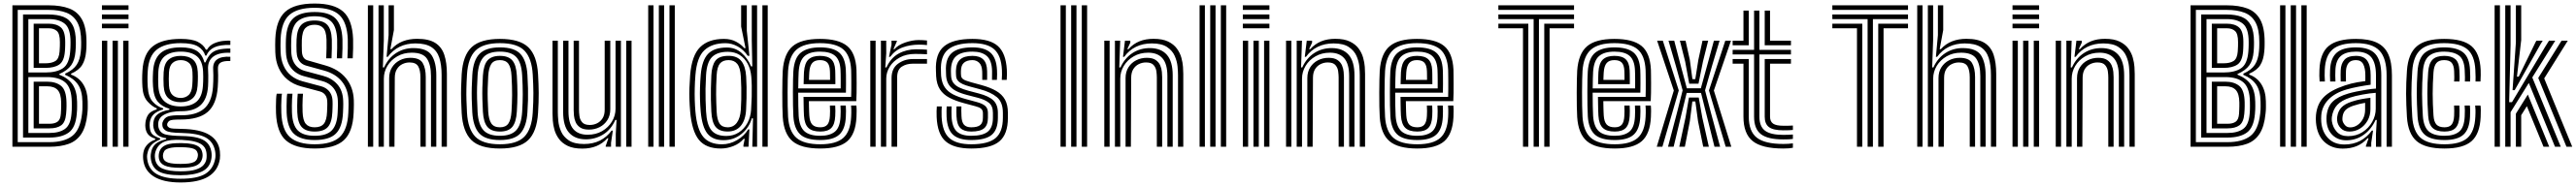

<svg xmlns="http://www.w3.org/2000/svg" viewBox="-20 -830 14535 1052"><path d="M50 0V-800H255Q323.5 -800 371 -781.9Q418.5 -763.8 443.2 -718.6Q468 -673.5 468 -592.5Q468 -583.8 467.9 -575.1Q467.8 -566.5 467.4 -557.8Q467 -549 466 -539.2Q461.8 -491 443.2 -461.8Q424.8 -432.5 381 -413.2V-408Q425.5 -392 449.8 -352.9Q474 -313.8 475 -257Q475.2 -243 475.2 -233.8Q475.2 -224.5 475.1 -217.5Q475 -210.5 474.5 -203.5Q474 -196.5 473 -187Q466 -114.8 439.8 -74Q413.5 -33.2 368.4 -16.6Q323.2 0 259 0ZM80 -26H259Q341.5 -26 387 -60.5Q432.5 -95 443 -187Q444.5 -199.2 444.9 -209.1Q445.2 -219 445.2 -229.9Q445.2 -240.8 445 -255.8Q444 -317 419.9 -352Q395.8 -387 347.8 -406.8V-413.5Q393.5 -434.2 412.8 -463.8Q432 -493.2 436 -539.8Q437 -549.2 437.4 -557.6Q437.8 -566 437.9 -574.5Q438 -583 438 -592.5Q438 -663.5 416.8 -702.9Q395.5 -742.2 354.8 -758.1Q314 -774 255 -774H80ZM110 -52V-748H255Q304.2 -748 338.4 -734.5Q372.5 -721 390.2 -687.1Q408 -653.2 408 -592.5Q408 -583 407.9 -575.6Q407.8 -568.2 407.4 -560Q407 -551.8 406 -539Q402.2 -490.5 381.8 -461.2Q361.2 -432 314.5 -411.2V-407.8Q366.8 -386.8 390.4 -350.8Q414 -314.8 415 -254.5Q415.2 -240 415.2 -229.8Q415.2 -219.5 414.9 -209.8Q414.5 -200 413.2 -186.5Q406.8 -108.2 367.5 -80.1Q328.2 -52 259 -52ZM140 -420H236.2Q300 -420 335.4 -444.2Q370.8 -468.5 376.2 -540Q377 -550 377.4 -558.8Q377.8 -567.5 377.9 -575.9Q378 -584.2 378 -592.5Q378 -668.5 346.1 -695.2Q314.2 -722 255 -722H140ZM170 -446V-696H255Q299.8 -696 323.9 -674.5Q348 -653 348 -592.5Q348 -582.8 347.9 -574.2Q347.8 -565.8 347.4 -557.4Q347 -549 346.2 -539.2Q341.8 -483.5 314.1 -464.8Q286.5 -446 236.2 -446ZM200 -472H236.2Q272.2 -472 292.8 -485.1Q313.2 -498.2 316.2 -539Q317.5 -556.2 317.8 -568.6Q318 -581 318 -592.5Q318 -639.2 301 -654.6Q284 -670 255 -670H200ZM140 -78H259Q314.8 -78 346.6 -100.8Q378.5 -123.5 383.5 -187.5Q384.5 -198 384.9 -207.8Q385.2 -217.5 385.2 -228.5Q385.2 -239.5 385 -253.2Q383.8 -332.2 349.1 -363.1Q314.5 -394 246.2 -394H140ZM170 -104V-368H246.2Q296 -368 325 -344Q354 -320 355.2 -251Q355.5 -239.5 355.4 -229.4Q355.2 -219.2 354.8 -209.1Q354.2 -199 353.2 -187Q349.2 -138.8 325.6 -121.4Q302 -104 259 -104ZM200 -130H259Q288.5 -130 304.9 -141.8Q321.2 -153.5 323.5 -187.2Q324.2 -199 324.6 -208.8Q325 -218.5 325.2 -228.5Q325.5 -238.5 325.2 -250.5Q324.5 -299.8 305.4 -320.9Q286.2 -342 246.2 -342H200Z M555.2 -774V-800H705.2V-774ZM555.2 -670V-696H705.2V-670ZM555.2 -722V-748H705.2V-722ZM675.2 0V-600H705.2V0ZM555.2 0V-600H585.2V0ZM615.2 0V-600H645.2V0Z M999 202Q901.2 202 847.4 167.9Q793.5 133.8 787.8 69Q786.8 56 787.5 45.5Q788.2 35 790.8 25Q795.8 3.8 813 -13.9Q830.2 -31.5 855.8 -40V-46Q832.2 -52.8 818.4 -67Q804.5 -81.2 800.8 -107Q799.8 -113.5 799.8 -120.8Q799.8 -128 800.8 -136.8Q803.8 -161.8 815.9 -180.9Q828 -200 864.5 -211.5V-217.5Q838.8 -227 812.9 -255.6Q787 -284.2 783.8 -337Q783 -349.5 782.6 -361Q782.2 -372.5 782.2 -383.8Q782.2 -395 782.6 -406.4Q783 -417.8 783.8 -430Q789.5 -526.5 842.4 -568.2Q895.2 -610 999.8 -610Q1063.2 -610 1096.1 -593.2Q1129 -576.5 1142 -549H1148Q1163 -574 1188.6 -585Q1214.2 -596 1239.8 -598.5Q1265.2 -601 1279.8 -600V-576Q1220.5 -577.2 1189 -562.1Q1157.5 -547 1144.5 -515.5H1138.5Q1128.5 -548.2 1097.5 -567.1Q1066.5 -586 999.8 -586Q911 -586 864.9 -549.5Q818.8 -513 813.8 -429Q812.8 -412.2 812.4 -397.8Q812 -383.2 812.4 -368.9Q812.8 -354.5 813.8 -338Q817.2 -282.2 842 -254.6Q866.8 -227 900.8 -217.2V-211.2Q864.5 -200.5 846.8 -183Q829 -165.5 825.2 -136.5Q824.2 -127.8 824.4 -121.5Q824.5 -115.2 825.5 -106.8Q828.2 -82.2 840 -70.5Q851.8 -58.8 883.8 -47.2V-41.2Q851.8 -27.8 836.6 -12Q821.5 3.8 815 25Q812 34.8 810.4 44.6Q808.8 54.5 810.5 68.5Q817.5 127 863.4 154Q909.2 181 999 181Q1093.2 181 1138.2 153.5Q1183.2 126 1194.2 68.5Q1196.2 59.2 1196.1 47.6Q1196 36 1194 25Q1184.2 -28.5 1140.4 -52.4Q1096.5 -76.2 1005 -78Q966.2 -78.8 945.6 -82Q925 -85.2 915.5 -91.4Q906 -97.5 900.5 -106Q897 -111.8 896.1 -122Q895.2 -132.2 897.2 -138Q906.8 -164 928.2 -171.4Q949.8 -178.8 999.8 -178Q1085 -176.8 1130.2 -214.2Q1175.5 -251.8 1181.8 -338Q1183 -353.8 1183.5 -370.6Q1184 -387.5 1183.9 -404.9Q1183.8 -422.2 1182.8 -439.8Q1181 -476.8 1205.5 -494.2Q1230 -511.8 1279.8 -509V-485Q1242 -486.2 1225.2 -476.1Q1208.5 -466 1209.8 -440Q1210.8 -422.5 1210.9 -404.9Q1211 -387.2 1210.5 -370.1Q1210 -353 1208.8 -337Q1201.8 -240 1152.1 -197Q1102.5 -154 999.8 -154Q971.2 -154 956.2 -152.4Q941.2 -150.8 934.6 -146Q928 -141.2 924 -131.5Q923.2 -129.8 923.1 -124.8Q923 -119.8 925.5 -116.2Q930.5 -110 936.9 -106.9Q943.2 -103.8 958.5 -102.6Q973.8 -101.5 1005 -101Q1108 -99.5 1160.9 -67.5Q1213.8 -35.5 1220.8 25.2Q1222 36.8 1222 48.5Q1222 60.2 1220.8 69Q1210.5 134.8 1156.1 168.4Q1101.8 202 999 202ZM999 139Q1054.8 139 1085.5 128.8Q1116.2 118.5 1129.4 102.4Q1142.5 86.2 1145 68.8Q1146.5 58 1146.1 46.4Q1145.8 34.8 1143.2 24.5Q1138.2 3 1121.5 -10.1Q1104.8 -23.2 1075.8 -30Q1046.8 -36.8 1005 -38.8Q937.5 -42.2 904.4 -27.1Q871.2 -12 858.2 25.2Q855.2 34 854 43.9Q852.8 53.8 855.2 69.5Q861.8 108 897 123.5Q932.2 139 999 139ZM999 119Q938 119 910.2 106.8Q882.5 94.5 877.2 69Q874.8 56 875.9 45.4Q877 34.8 880.5 25Q889.8 0.5 917.4 -10.5Q945 -21.5 1006.5 -20.5Q1041.8 -20 1064.9 -15.1Q1088 -10.2 1101.2 -0.5Q1114.5 9.2 1119.5 25Q1123.2 36.2 1123.4 47.4Q1123.5 58.5 1120.2 69.2Q1112.5 95.8 1084.5 107.4Q1056.5 119 999 119ZM999 97Q1026.2 97 1045 94.6Q1063.8 92.2 1075.1 86.1Q1086.5 80 1091.8 69Q1096.5 59.2 1096.9 47.8Q1097.2 36.2 1090.8 25Q1086.5 17.5 1076.2 12.8Q1066 8 1048.6 5.5Q1031.2 3 1005 2.5Q958.8 1.5 936.1 7.8Q913.5 14 907.2 24.2Q900 36.2 899.4 48Q898.8 59.8 902.8 69Q909.5 84 931.9 90.5Q954.2 97 999 97ZM999 161Q911.8 161 874.5 138.8Q837.2 116.5 831.2 68.2Q829.5 54.2 830.8 44Q832 33.8 834.2 24.5Q840.8 -1.5 859.8 -17.4Q878.8 -33.2 917.8 -42.5V-48.5Q886.8 -52.8 869.9 -66.2Q853 -79.8 846.5 -106.8Q844.8 -114.2 844.6 -120.6Q844.5 -127 845.5 -137Q848.8 -167.2 870 -184Q891.2 -200.8 935.8 -209.2V-215.2Q894 -226.8 870.5 -255Q847 -283.2 843.5 -341Q842.5 -357 842.2 -370.6Q842 -384.2 842.5 -397.8Q843 -411.2 843.8 -426.5Q848 -495 884.6 -528.5Q921.2 -562 999.8 -562Q1058.5 -562 1089.9 -542.5Q1121.2 -523 1133.5 -477.2H1139.5Q1152 -507.2 1168.2 -524.4Q1184.5 -541.5 1210.9 -548.5Q1237.2 -555.5 1279.8 -555.5V-531.5Q1215.2 -534.2 1182.9 -509.4Q1150.5 -484.5 1154.2 -435.2Q1155.2 -423.5 1155.2 -404.9Q1155.2 -386.2 1155 -368.5Q1154.8 -350.8 1154 -341.5Q1148.8 -267.8 1110.2 -233.8Q1071.8 -199.8 999.8 -201Q976.5 -201.5 949.5 -196.4Q922.5 -191.2 901.5 -178.6Q880.5 -166 874.5 -143.5Q872.5 -135.8 872.8 -125Q873 -114.2 874.8 -107.8Q883.8 -76.8 915 -69.2Q946.2 -61.8 1005 -60.8Q1059 -60 1093.9 -51.1Q1128.8 -42.2 1147.6 -23.6Q1166.5 -5 1172.2 25.2Q1174.2 35.8 1174.4 47.1Q1174.5 58.5 1172.5 69.2Q1163.8 118.8 1119.6 139.9Q1075.5 161 999 161ZM999.8 -228Q1057.2 -228 1088.9 -254.9Q1120.5 -281.8 1125 -343.5Q1126 -355.2 1126.4 -368.6Q1126.8 -382 1126.8 -396.4Q1126.8 -410.8 1126 -425.2Q1123 -485.8 1090.9 -511.9Q1058.8 -538 999.8 -538Q941.2 -538 909.2 -511.6Q877.2 -485.2 873.5 -424.5Q872.2 -404.2 872.4 -382.6Q872.5 -361 873.5 -342.5Q877 -283.2 909.4 -255.6Q941.8 -228 999.8 -228ZM999.8 -252Q956.8 -252 931.6 -273.4Q906.5 -294.8 903.5 -344.2Q902.2 -366.2 902.4 -384.9Q902.5 -403.5 903.5 -422.2Q906.5 -471.5 931.5 -492.8Q956.5 -514 999.8 -514Q1043.5 -514 1068.5 -493.1Q1093.5 -472.2 1096 -424Q1096.8 -411.2 1096.8 -398.5Q1096.8 -385.8 1096.4 -372.5Q1096 -359.2 1095 -344.8Q1091.5 -295.2 1066.5 -273.6Q1041.5 -252 999.8 -252ZM999.8 -276Q1025.8 -276 1044 -292.1Q1062.2 -308.2 1065 -347.5Q1066 -360.2 1066.4 -371.6Q1066.8 -383 1066.8 -395.2Q1066.8 -407.5 1066 -422.5Q1064.2 -458.8 1046.1 -474.4Q1028 -490 999.8 -490Q971.8 -490 953.8 -474Q935.8 -458 933.5 -421Q932.5 -401.5 932.4 -384.1Q932.2 -366.8 933.5 -346Q935.8 -308.5 953.8 -292.2Q971.8 -276 999.8 -276Z M1755.5 10Q1646.5 10 1594.1 -35.4Q1541.8 -80.8 1537.5 -191Q1537 -203.8 1537 -226Q1537 -248.2 1538 -269.5Q1539 -290.8 1541.5 -300H1571.2Q1569.5 -293 1568.4 -274.6Q1567.2 -256.2 1567 -234Q1566.8 -211.8 1567.5 -192.2Q1571.2 -94.2 1616.5 -54.1Q1661.8 -14 1755.5 -14Q1853.5 -14 1897.5 -55.4Q1941.5 -96.8 1945.5 -192.2Q1946 -205 1946.4 -216Q1946.8 -227 1946.9 -238.1Q1947 -249.2 1946.5 -262.8Q1944 -327 1908.4 -370.1Q1872.8 -413.2 1809.2 -430.8L1707.2 -459Q1690.8 -463.8 1678.9 -474.2Q1667 -484.8 1660.6 -501Q1654.2 -517.2 1653.5 -538.8Q1652.8 -559.5 1652.8 -573.4Q1652.8 -587.2 1653.5 -607Q1655.8 -663.5 1679.6 -688.8Q1703.5 -714 1755.5 -714Q1804.2 -714 1827.1 -689.2Q1850 -664.5 1852.5 -606.2Q1853.2 -587.2 1852.6 -556.5Q1852 -525.8 1850.8 -500H1820.8Q1822 -527.2 1822.6 -556.1Q1823.2 -585 1822.5 -605.5Q1820.8 -654.5 1803.4 -672.2Q1786 -690 1755.5 -690Q1721.8 -690 1703.5 -671.6Q1685.2 -653.2 1683.2 -603.5Q1682.8 -589 1682.9 -573.1Q1683 -557.2 1683.5 -539.8Q1684 -526 1687.6 -515.6Q1691.2 -505.2 1698 -498.6Q1704.8 -492 1714 -489.2L1815.5 -460Q1890.2 -438.8 1932 -387.9Q1973.8 -337 1976.5 -264Q1977 -252.5 1976.9 -240Q1976.8 -227.5 1976.4 -215Q1976 -202.5 1975.5 -191Q1971 -83.5 1920.1 -36.8Q1869.2 10 1755.5 10ZM1755.5 -38Q1676.5 -38 1638.8 -73.1Q1601 -108.2 1597.5 -193.2Q1597 -209.8 1597.1 -231.2Q1597.2 -252.8 1598.1 -271.9Q1599 -291 1600.8 -300H1630.5Q1629 -289 1628.1 -270.9Q1627.2 -252.8 1627.1 -232.4Q1627 -212 1627.5 -194.2Q1630.2 -122.8 1660.4 -92.4Q1690.5 -62 1755.5 -62Q1824.2 -62 1853.5 -93.8Q1882.8 -125.5 1885.5 -194.8Q1886 -207.5 1886.4 -217.9Q1886.8 -228.2 1886.9 -238.4Q1887 -248.5 1886.5 -260.2Q1885.5 -289 1874.6 -311.5Q1863.8 -334 1844.1 -349.4Q1824.5 -364.8 1796.8 -372L1693.8 -399.5Q1666.2 -407 1644 -424.1Q1621.8 -441.2 1608.2 -469.2Q1594.8 -497.2 1593.5 -537Q1593 -552.5 1592.9 -563.5Q1592.8 -574.5 1592.9 -584.9Q1593 -595.2 1593.5 -608.2Q1597 -692 1635.5 -727Q1674 -762 1755.5 -762Q1837 -762 1873.1 -725.9Q1909.2 -689.8 1912.5 -607.8Q1913.2 -588.8 1912.6 -556.6Q1912 -524.5 1910.5 -500H1880.8Q1882 -526 1882.6 -557.2Q1883.2 -588.5 1882.5 -606.8Q1879.8 -678.2 1849.5 -708.1Q1819.2 -738 1755.5 -738Q1692.2 -738 1659.4 -709.5Q1626.5 -681 1623.5 -607.8Q1622.5 -585.8 1622.8 -571.6Q1623 -557.5 1623.5 -537.8Q1624.5 -509 1633.6 -486.8Q1642.8 -464.5 1659.8 -449.9Q1676.8 -435.2 1700.5 -428.8L1803 -401.2Q1852 -388.2 1883.1 -353.5Q1914.2 -318.8 1916.5 -261.5Q1917 -251.2 1917 -241.9Q1917 -232.5 1916.6 -221.2Q1916.2 -210 1915.5 -193.5Q1912.2 -111 1875.4 -74.5Q1838.5 -38 1755.5 -38ZM1755.5 -86Q1706.5 -86 1683.1 -110.9Q1659.8 -135.8 1657.5 -195.5Q1657 -213 1657 -232.4Q1657 -251.8 1657.9 -269.6Q1658.8 -287.5 1660 -300H1689.8Q1688.8 -288 1687.9 -271.2Q1687 -254.5 1686.9 -235.1Q1686.8 -215.8 1687.5 -196.2Q1689.2 -149.2 1705.5 -129.6Q1721.8 -110 1755.5 -110Q1791.2 -110 1807.5 -130.2Q1823.8 -150.5 1825.5 -196.8Q1826.2 -214 1826.6 -224.5Q1827 -235 1827 -242.5Q1827 -250 1826.5 -258.2Q1826 -272.5 1820.9 -283.6Q1815.8 -294.8 1806.6 -302.2Q1797.5 -309.8 1784.2 -313.2L1680.5 -341Q1634.8 -353.2 1602.5 -379.8Q1570.2 -406.2 1552.6 -445.6Q1535 -485 1533.5 -535Q1532.8 -559.2 1532.8 -575.5Q1532.8 -591.8 1533.5 -610Q1538 -717 1589.6 -763.5Q1641.2 -810 1755.5 -810Q1864.8 -810 1916.4 -764.6Q1968 -719.2 1972.5 -610Q1973.2 -591 1972.6 -557Q1972 -523 1970.5 -500H1940.5Q1942 -523.2 1942.6 -556.1Q1943.2 -589 1942.5 -608.8Q1938.5 -703.5 1895.2 -744.8Q1852 -786 1755.5 -786Q1658.8 -786 1613.1 -745.8Q1567.5 -705.5 1563.5 -609Q1562.5 -586.2 1562.8 -571.1Q1563 -556 1563.5 -536Q1565 -493 1579.8 -459.4Q1594.5 -425.8 1621.6 -403.2Q1648.8 -380.8 1687.2 -370.2L1790.5 -342.5Q1811 -337 1825.4 -325.6Q1839.8 -314.2 1847.8 -297.5Q1855.8 -280.8 1856.5 -259.2Q1857 -249.5 1856.9 -240.8Q1856.8 -232 1856.5 -221.6Q1856.2 -211.2 1855.5 -196Q1853 -137.2 1830 -111.6Q1807 -86 1755.5 -86Z M2472 0V-405.8Q2472 -463.2 2459.1 -503.1Q2446.2 -543 2414 -563.8Q2381.8 -584.5 2324 -584.5Q2274.5 -584.5 2235.1 -565.4Q2195.8 -546.2 2168.2 -508.5H2161.5L2172.8 -631V-800H2202.8V-660L2182.8 -552H2189.2Q2216.5 -582.2 2253 -596.4Q2289.5 -610.5 2333.8 -610.5Q2399.5 -610.5 2436 -587.4Q2472.5 -564.2 2487.1 -520Q2501.8 -475.8 2501.8 -411.8V0ZM2056 0V-800H2086V0ZM2176 0V-388Q2176 -423.8 2192.4 -449.5Q2208.8 -475.2 2236 -489.1Q2263.2 -503 2295.8 -503Q2348 -503 2365.2 -473.8Q2382.5 -444.5 2382.5 -393.8V0H2352.5V-392Q2352.5 -433 2339.8 -454.9Q2327 -476.8 2291.2 -476.8Q2269.8 -476.8 2250.6 -467.4Q2231.5 -458 2219.8 -439.1Q2208 -420.2 2207.8 -391.2L2206 0ZM2116 0V-800H2145.8V-602L2140.5 -448.5H2147.2Q2171.8 -502.2 2215.8 -530.4Q2259.8 -558.5 2314.8 -558Q2390 -557.2 2416 -516.9Q2442 -476.5 2442 -403.8V0H2412V-399.8Q2412 -463.5 2389.5 -497.8Q2367 -532 2303.5 -532Q2257.5 -532 2221.9 -511.4Q2186.2 -490.8 2166.1 -457.4Q2146 -424 2146 -385.2V0Z M2801.2 10Q2687.2 10 2639.2 -38.6Q2591.2 -87.2 2585.2 -191Q2583 -231.5 2582.1 -266.4Q2581.2 -301.2 2582.1 -335.9Q2583 -370.5 2585.2 -410Q2591.8 -517 2641.9 -563.5Q2692 -610 2801.2 -610Q2912 -610 2961.1 -562.9Q3010.2 -515.8 3016.2 -410Q3019.5 -354.5 3019.9 -304.1Q3020.2 -253.8 3016.2 -191Q3009.5 -84 2960 -37Q2910.5 10 2801.2 10ZM2801.2 -14Q2897.2 -14 2938.9 -56.9Q2980.5 -99.8 2986.2 -192.8Q2990.2 -257.5 2989.9 -304.8Q2989.5 -352 2986.2 -408.2Q2981 -499.5 2940.1 -542.8Q2899.2 -586 2801.2 -586Q2706.2 -586 2663.6 -544.2Q2621 -502.5 2615.2 -408.2Q2612.5 -363.5 2611.9 -329.2Q2611.2 -295 2612.2 -263Q2613.2 -231 2615.2 -192.5Q2620.5 -100 2662.1 -57Q2703.8 -14 2801.2 -14ZM2801.2 -38Q2718.8 -38 2684.2 -76.1Q2649.8 -114.2 2645 -195.5Q2642.8 -235 2642 -268.8Q2641.2 -302.5 2642.1 -335.8Q2643 -369 2645.2 -406.5Q2650.2 -489.8 2686.4 -525.9Q2722.5 -562 2801.2 -562Q2882.8 -562 2917.1 -524.5Q2951.5 -487 2956.2 -407Q2958.8 -363.5 2959.5 -330.1Q2960.2 -296.8 2959.5 -265.1Q2958.8 -233.5 2956.2 -194.5Q2951.2 -114.8 2917.1 -76.4Q2883 -38 2801.2 -38ZM2801.2 -62Q2864.2 -62 2893.1 -93.4Q2922 -124.8 2926.5 -197.8Q2929.8 -249 2929.9 -296.9Q2930 -344.8 2926.5 -403.8Q2922.5 -476 2893.6 -507Q2864.8 -538 2801.2 -538Q2735 -538 2707.1 -505.2Q2679.2 -472.5 2675 -403.5Q2673 -371.2 2672.1 -339Q2671.2 -306.8 2672 -271.9Q2672.8 -237 2675 -196.5Q2679.2 -125.8 2707.8 -93.9Q2736.2 -62 2801.2 -62ZM2801.2 -86Q2753 -86 2730.8 -112Q2708.5 -138 2705 -197.8Q2703 -235.2 2702.1 -268.4Q2701.2 -301.5 2702 -334.2Q2702.8 -367 2705 -402.5Q2708.8 -462.8 2731.2 -488.4Q2753.8 -514 2801.2 -514Q2849 -514 2871.1 -488.2Q2893.2 -462.5 2896.5 -403Q2900 -344.5 2899.9 -297.5Q2899.8 -250.5 2896.5 -198.5Q2892.8 -139 2871 -112.5Q2849.2 -86 2801.2 -86ZM2801.2 -110Q2833.8 -110 2848.6 -131.2Q2863.5 -152.5 2866.5 -200.2Q2869.2 -245.2 2869.8 -291.6Q2870.2 -338 2866.5 -401.5Q2864 -448 2849 -469Q2834 -490 2801.2 -490Q2766.5 -490 2752.1 -467.8Q2737.8 -445.5 2735 -400.8Q2732.8 -362.8 2732 -331.2Q2731.2 -299.8 2732.1 -268.5Q2733 -237.2 2735 -199.5Q2737.8 -153.5 2752.5 -131.8Q2767.2 -110 2801.2 -110Z M3265.8 10.5Q3215.2 10.5 3183.5 -4.9Q3151.8 -20.2 3134 -44.6Q3116.2 -69 3108.6 -96.4Q3101 -123.8 3099.4 -148.4Q3097.8 -173 3097.8 -188.2V-600H3127.8V-194.2Q3127.8 -175.8 3130.5 -146.1Q3133.2 -116.5 3146.2 -86.5Q3159.2 -56.5 3189.8 -36Q3220.2 -15.5 3275.8 -15.5Q3326.5 -15.5 3365.5 -35.1Q3404.5 -54.8 3431.2 -91.5H3438.2L3428 -22.5V0H3398L3397.8 -4L3413 -48H3407.5Q3380.2 -18 3345.5 -3.8Q3310.8 10.5 3265.8 10.5ZM3513.8 0V-600H3543.8V0ZM3303.8 -97Q3271.2 -97 3253.5 -109.2Q3235.8 -121.5 3228.1 -139.6Q3220.5 -157.8 3218.9 -176Q3217.2 -194.2 3217.2 -206.2V-600H3247.2V-208Q3247.2 -193.5 3249.8 -173.5Q3252.2 -153.5 3265.1 -138.4Q3278 -123.2 3308.5 -123.2Q3330 -123.2 3349.1 -132.6Q3368.2 -142 3380.2 -161Q3392.2 -180 3392.2 -208.8V-600H3423.8V-212Q3423.8 -176.2 3407.2 -150.5Q3390.8 -124.8 3363.5 -110.9Q3336.2 -97 3303.8 -97ZM3284.8 -42Q3223.8 -42.5 3190.8 -79.9Q3157.8 -117.2 3157.8 -196.2V-600H3187.8V-200.2Q3187.8 -132 3215.1 -100Q3242.5 -68 3296.2 -68Q3342.5 -68 3377.9 -88.6Q3413.2 -109.2 3433.4 -142.8Q3453.5 -176.2 3453.5 -214.8V-600H3483.8V0H3454.8V-72L3459.2 -151.5H3452.2Q3426.8 -95 3381.8 -68.2Q3336.8 -41.5 3284.8 -42Z M3757.8 0V-800H3787.8V0ZM3637.8 0V-800H3667.8V0ZM3697.8 0V-800H3727.8V0Z M4312.2 0H4282.2V-800H4312.2ZM4252.2 0H4225.2L4229.2 -160.5L4222.5 -160.8Q4207 -107.2 4163.9 -72.2Q4120.8 -37.2 4062.8 -37.2Q4001.5 -37.2 3971.6 -74.9Q3941.8 -112.5 3934 -199.2Q3931 -235 3930 -268.4Q3929 -301.8 3930.1 -335.5Q3931.2 -369.2 3934.2 -406.5Q3941 -489.2 3975.4 -525.2Q4009.8 -561.2 4081.8 -561.2Q4128.8 -561.2 4163.6 -531.5Q4198.5 -501.8 4218.2 -454.5H4225.2L4222.2 -603V-800H4252.2ZM4078.5 -61Q4118.5 -61 4149 -80.9Q4179.5 -100.8 4197.8 -134.5Q4216 -168.2 4218.5 -210Q4221 -249.5 4221.9 -283.1Q4222.8 -316.8 4222.1 -345Q4221.5 -373.2 4219.5 -396.2Q4216 -437.8 4199.1 -469.5Q4182.2 -501.2 4153.9 -519.1Q4125.5 -537 4087 -537Q4027.8 -537 3998.1 -507.6Q3968.5 -478.2 3964.2 -405Q3961.8 -361.5 3961.2 -328Q3960.8 -294.5 3961.6 -264.1Q3962.5 -233.8 3964.2 -199.5Q3968.2 -125.2 3994.6 -93.1Q4021 -61 4078.5 -61ZM4086.2 -86.2Q4039.5 -86.2 4018.2 -112.5Q3997 -138.8 3994 -199Q3992.2 -234.8 3991.6 -265.6Q3991 -296.5 3991.6 -329.4Q3992.2 -362.2 3994 -403.5Q3996.5 -458.8 4017 -486.5Q4037.5 -514.2 4091.2 -514.2Q4140.5 -514.2 4163.9 -484Q4187.2 -453.8 4190.5 -397Q4192.2 -368.8 4192.8 -338.1Q4193.2 -307.5 4192.6 -275.2Q4192 -243 4190.2 -210Q4187 -150.2 4160.2 -118.2Q4133.5 -86.2 4086.2 -86.2ZM4086.2 -110Q4118.8 -110 4138 -135.9Q4157.2 -161.8 4160.5 -210Q4162.2 -235.5 4162.9 -267.4Q4163.5 -299.2 4163 -332.8Q4162.5 -366.2 4160.5 -397Q4157.5 -447 4140.4 -468.5Q4123.2 -490 4091.2 -490Q4058.8 -490 4042.8 -471Q4026.8 -452 4024 -405Q4020.5 -340.8 4021 -295.4Q4021.5 -250 4024 -198.5Q4026.5 -151.2 4040.9 -130.6Q4055.2 -110 4086.2 -110ZM4047.5 10Q3964 10 3924.1 -38.9Q3884.2 -87.8 3874.5 -199Q3871.5 -234.5 3870.4 -266.8Q3869.2 -299 3870.4 -332.5Q3871.5 -366 3874.5 -405.2Q3883.5 -516.8 3930.8 -563.4Q3978 -610 4065.2 -610Q4104.8 -610 4134 -594Q4163.2 -578 4179.8 -558H4187L4162.2 -679.8V-800H4194.2V-656L4209 -514.2L4199.2 -514.5Q4176.5 -548.8 4142.9 -567.2Q4109.2 -585.8 4074.2 -585.8Q3997.8 -585.8 3955 -546Q3912.2 -506.2 3904.2 -405Q3901.2 -367 3900.4 -331.9Q3899.5 -296.8 3900.5 -263.9Q3901.5 -231 3904.2 -199.2Q3913 -99.2 3948 -56.5Q3983 -13.8 4054.2 -13.8Q4097.5 -13.8 4138.4 -37.1Q4179.2 -60.5 4202 -98.2H4208.8L4203.8 0H4175.2V-9.2L4182.5 -44.8H4176.5Q4154.2 -18.2 4118.8 -4.1Q4083.2 10 4047.5 10Z M4609 10Q4501 10 4452.1 -31.5Q4403.2 -73 4397 -168Q4395.5 -191.2 4394.9 -228.4Q4394.2 -265.5 4394.4 -305.8Q4394.5 -346 4395.2 -379.8Q4396 -413.5 4397 -430Q4403.8 -526.5 4452.5 -568.2Q4501.2 -610 4607 -610Q4711 -610 4759.8 -570.4Q4808.5 -530.8 4813 -436Q4813.2 -428.2 4813.5 -407.1Q4813.8 -386 4813.9 -358.8Q4814 -331.5 4813.6 -304.5Q4813.2 -277.5 4812 -258H4544.5Q4544.8 -240.2 4545 -225.4Q4545.2 -210.5 4545.8 -198.6Q4546.2 -186.8 4546.8 -177.5Q4549 -141.2 4563.5 -125.6Q4578 -110 4609 -110Q4636.2 -110 4648.9 -125.1Q4661.5 -140.2 4663.2 -175Q4663.8 -187.5 4664 -202.4Q4664.2 -217.2 4663 -233H4693Q4694.2 -218.5 4694 -202.4Q4693.8 -186.2 4693.2 -173.8Q4691 -126.8 4671.2 -106.4Q4651.5 -86 4609 -86Q4563 -86 4541.4 -106.8Q4519.8 -127.5 4516.8 -175.8Q4516 -189 4515.5 -205.8Q4515 -222.5 4514.8 -241.9Q4514.5 -261.2 4514.2 -282H4783Q4783.8 -304 4783.9 -327.8Q4784 -351.5 4783.9 -373.2Q4783.8 -395 4783.5 -411.2Q4783.2 -427.5 4783 -434.5Q4779 -515.8 4738.2 -550.9Q4697.5 -586 4607 -586Q4516.8 -586 4474.8 -549.4Q4432.8 -512.8 4427 -428.8Q4426 -413.5 4425.2 -380.9Q4424.5 -348.2 4424.4 -308.6Q4424.2 -269 4424.9 -231.6Q4425.5 -194.2 4427 -169.8Q4432.2 -87.2 4474 -50.6Q4515.8 -14 4609 -14Q4698.2 -14 4738.6 -50.1Q4779 -86.2 4783 -169Q4783.5 -179.2 4783.8 -190.4Q4784 -201.5 4783.8 -212.5Q4783.5 -223.5 4782.5 -233H4812.5Q4814 -218.8 4813.9 -201.9Q4813.8 -185 4813 -168Q4808.5 -72.5 4761.1 -31.2Q4713.8 10 4609 10ZM4609 -38Q4528.5 -38 4494.9 -70.6Q4461.2 -103.2 4457 -171.8Q4455.5 -196.5 4454.9 -233.8Q4454.2 -271 4454.4 -310.1Q4454.5 -349.2 4455.1 -380.8Q4455.8 -412.2 4456.8 -425.8Q4462 -502.5 4499 -532.2Q4536 -562 4607 -562Q4681 -562 4715.4 -532.6Q4749.8 -503.2 4753 -433.8Q4753.5 -425.5 4753.8 -404.9Q4754 -384.2 4754 -357.9Q4754 -331.5 4753.5 -306H4484.2Q4484.2 -265.2 4484.9 -230.8Q4485.5 -196.2 4486.8 -174.8Q4490.8 -114.2 4518.9 -88.1Q4547 -62 4609 -62Q4662.5 -62 4691.2 -85.2Q4720 -108.5 4723 -170.5Q4723.8 -185.8 4723.9 -201Q4724 -216.2 4722.8 -233H4752.8Q4754 -217.5 4753.9 -202.1Q4753.8 -186.8 4753 -169.8Q4749.8 -99.5 4716.2 -68.8Q4682.8 -38 4609 -38ZM4484.5 -330H4724Q4724.2 -352 4724.1 -372.4Q4724 -392.8 4723.8 -408.8Q4723.5 -424.8 4723 -433Q4720.5 -489 4693.2 -513.5Q4666 -538 4607 -538Q4549 -538 4520 -512.5Q4491 -487 4486.8 -423.8Q4486 -413 4485.4 -386.8Q4484.8 -360.5 4484.5 -330ZM4514.8 -354Q4515 -363.2 4515.4 -378Q4515.8 -392.8 4516.1 -405.8Q4516.5 -418.8 4516.8 -422.2Q4520.2 -473 4542.1 -493.5Q4564 -514 4607 -514Q4650.2 -514 4670.6 -494.9Q4691 -475.8 4693 -432.5Q4693.5 -425 4693.6 -412.4Q4693.8 -399.8 4693.9 -384.6Q4694 -369.5 4694 -354ZM4545 -378H4664Q4664 -388.5 4663.9 -399.4Q4663.8 -410.2 4663.6 -418.6Q4663.5 -427 4663.2 -429.5Q4661.8 -462 4648.5 -476Q4635.2 -490 4607 -490Q4577.5 -490 4563.4 -473.6Q4549.2 -457.2 4546.8 -421Q4546.5 -415.5 4546.1 -409.2Q4545.8 -403 4545.5 -395.4Q4545.2 -387.8 4545 -378Z M4951 0V-600H4980.8L4981 -528L4975.5 -448.5H4982.2Q5006.8 -502.8 5051.1 -527Q5095.5 -551.2 5150 -551.2Q5164 -551.2 5184.8 -550.5Q5205.5 -549.8 5211 -549V-523Q5203.5 -523.8 5181.9 -524.4Q5160.2 -525 5144.2 -525Q5094.5 -525 5057.8 -505.1Q5021 -485.2 5001 -453.4Q4981 -421.5 4981 -385.2V0ZM4891 0V-600H4921V0ZM5011 0V-388Q5011 -442.8 5047.2 -469.4Q5083.5 -496 5130.2 -496Q5148.2 -496 5171.5 -496Q5194.8 -496 5211 -496V-469.8Q5195 -470 5170.8 -469.9Q5146.5 -469.8 5130.2 -469.8Q5094.8 -469.8 5068.6 -452.9Q5042.5 -436 5042.5 -391.2V0ZM4996.5 -508.5 5010.8 -577.5V-600H5040.5L5041 -596L5021.8 -552H5027.2Q5048 -575.8 5088.1 -589.6Q5128.2 -603.5 5164.2 -603.5Q5172.8 -603.5 5187.6 -602.9Q5202.5 -602.2 5211 -601V-575Q5204 -576.2 5190.2 -576.9Q5176.5 -577.5 5166.5 -577.5Q5116.2 -577.5 5073.6 -561.9Q5031 -546.2 5003.2 -508.5Z M5460.5 10Q5364.2 10 5317 -29.9Q5269.8 -69.8 5265.5 -168Q5264.8 -184.8 5265.1 -201Q5265.5 -217.2 5266.5 -228H5294.2Q5293.5 -220.2 5293.2 -201.5Q5293 -182.8 5293.5 -169.2Q5297.5 -84.2 5337.2 -49.1Q5377 -14 5460.5 -14Q5556.2 -14 5597.8 -48.9Q5639.2 -83.8 5639.2 -164Q5639.2 -169 5639.2 -173.9Q5639.2 -178.8 5639.2 -183.4Q5639.2 -188 5639.2 -192Q5639.2 -252.2 5605.4 -280.5Q5571.5 -308.8 5511 -325L5451.5 -341Q5430 -346.8 5413.2 -354.1Q5396.5 -361.5 5386.5 -372.5Q5376.5 -383.5 5375.2 -399.8Q5375 -404.5 5374.5 -413.1Q5374 -421.8 5374.2 -429Q5375.5 -474 5398.5 -494Q5421.5 -514 5467.5 -514Q5507.8 -514 5528.6 -493.6Q5549.5 -473.2 5550.2 -427.8Q5550.5 -416.2 5550.4 -407.2Q5550.2 -398.2 5550.2 -378H5522.8Q5522.8 -392.8 5522.8 -407.2Q5522.8 -421.8 5522.5 -426Q5521 -460.2 5505.4 -475.1Q5489.8 -490 5467.5 -490Q5437.5 -490 5420.2 -475.8Q5403 -461.5 5402.5 -429Q5402.2 -421.5 5402.4 -414.2Q5402.5 -407 5403.5 -399.8Q5405 -390.5 5412.1 -384.4Q5419.2 -378.2 5431.2 -373.9Q5443.2 -369.5 5459 -365L5517.5 -349Q5568 -335.2 5601.2 -315.9Q5634.5 -296.5 5651 -266.8Q5667.5 -237 5667.5 -192Q5667.5 -187.5 5667.5 -182.8Q5667.5 -178 5667.5 -173.2Q5667.5 -168.5 5667.5 -164Q5667.5 -70.8 5619.4 -30.4Q5571.2 10 5460.5 10ZM5460.5 -38Q5391.2 -38 5358 -68Q5324.8 -98 5321.5 -170.5Q5321 -182.2 5321.1 -201.1Q5321.2 -220 5322 -228H5349.8Q5349 -220.2 5349.1 -200.9Q5349.2 -181.5 5349.5 -171.8Q5352.2 -112 5378.5 -87Q5404.8 -62 5460.5 -62Q5526.2 -62 5554.6 -85.8Q5583 -109.5 5583 -164Q5583 -171.2 5583 -178Q5583 -184.8 5583 -192Q5583 -230.2 5560.8 -248.4Q5538.5 -266.5 5498 -277L5436.5 -293Q5400.2 -302.5 5375 -315.5Q5349.8 -328.5 5335.8 -348.5Q5321.8 -368.5 5319 -398.8Q5318.2 -406.5 5318.4 -414.4Q5318.5 -422.2 5318 -429Q5314.5 -497.5 5350.2 -529.8Q5386 -562 5467.5 -562Q5536 -562 5569.4 -532Q5602.8 -502 5606 -432.8Q5606.5 -425.2 5606.6 -409.8Q5606.8 -394.2 5605.5 -378H5577.8Q5577.8 -394.2 5578.1 -408.4Q5578.5 -422.5 5578.2 -428.8Q5576.8 -487.8 5548.9 -512.9Q5521 -538 5467.5 -538Q5405.5 -538 5375.8 -512.6Q5346 -487.2 5346 -429Q5346 -422.8 5346.4 -413.9Q5346.8 -405 5347 -400Q5348.5 -376.2 5360.2 -360.8Q5372 -345.2 5393.2 -335.1Q5414.5 -325 5444 -317L5504.5 -301Q5560.8 -286.2 5585.9 -261.8Q5611 -237.2 5611 -192Q5611 -185.8 5611 -178.5Q5611 -171.2 5611 -164Q5611 -96.5 5576.1 -67.2Q5541.2 -38 5460.5 -38ZM5460.5 -86Q5420.2 -86 5399.9 -105.2Q5379.5 -124.5 5377.5 -172.8Q5377.2 -179.5 5376.9 -199.5Q5376.5 -219.5 5377.5 -228H5405.2Q5404.5 -220.2 5404.6 -205.9Q5404.8 -191.5 5405.5 -173.8Q5406.8 -138.5 5420.2 -124.2Q5433.8 -110 5460.5 -110Q5495.8 -110 5511.1 -122.6Q5526.5 -135.2 5526.5 -164Q5526.5 -170 5526.6 -178.2Q5526.8 -186.5 5526.5 -192Q5526 -207 5516.2 -215.2Q5506.5 -223.5 5485 -229L5421.5 -246Q5371.8 -259.2 5337.2 -277.4Q5302.8 -295.5 5284 -324.6Q5265.2 -353.8 5262.5 -399.8Q5262.2 -406.2 5262.1 -414.1Q5262 -422 5261.5 -429Q5256.8 -526.5 5307.4 -568.2Q5358 -610 5467.5 -610Q5566 -610 5611 -569.6Q5656 -529.2 5661.5 -436Q5662.2 -423.5 5662.1 -409Q5662 -394.5 5660.8 -378H5633Q5634.2 -393 5634.2 -408.2Q5634.2 -423.5 5633.8 -434.2Q5629.8 -515.8 5590.5 -550.9Q5551.2 -586 5467.5 -586Q5373.2 -586 5329.5 -549.5Q5285.8 -513 5289.8 -429Q5290.2 -421.2 5290.1 -414Q5290 -406.8 5290.8 -399.8Q5294.8 -360 5311.8 -335.6Q5328.8 -311.2 5358.2 -296.2Q5387.8 -281.2 5429 -270L5491.5 -253Q5525 -244 5539.9 -230.5Q5554.8 -217 5554.8 -192Q5554.8 -188 5554.8 -183.4Q5554.8 -178.8 5554.8 -173.9Q5554.8 -169 5554.8 -164Q5554.8 -122.2 5532.8 -104.1Q5510.8 -86 5460.5 -86Z M6084.5 0V-800H6114.5V0ZM5964.5 0V-800H5994.5V0ZM6024.5 0V-800H6054.5V0Z M6627.5 0V-405.8Q6627.5 -424.2 6624.8 -453.9Q6622 -483.5 6609 -513.5Q6596 -543.5 6565.5 -564Q6535 -584.5 6479.5 -584.5Q6430 -584.5 6390.6 -565.4Q6351.2 -546.2 6323.8 -508.5H6317L6328.2 -600H6358L6358.5 -589L6341.2 -552H6347.8Q6375.2 -582.5 6410.2 -596.5Q6445.2 -610.5 6489.2 -610.5Q6539.8 -610.5 6571.5 -595.1Q6603.2 -579.8 6621 -555.4Q6638.8 -531 6646.4 -503.6Q6654 -476.2 6655.6 -451.8Q6657.2 -427.2 6657.2 -411.8V0ZM6211.5 0V-600H6241.5V0ZM6331.5 0V-388Q6331.5 -423.8 6347.9 -449.5Q6364.2 -475.2 6391.5 -489.1Q6418.8 -503 6451.2 -503Q6483.8 -503 6501.6 -490.6Q6519.5 -478.2 6527.1 -460.1Q6534.8 -442 6536.4 -423.8Q6538 -405.5 6538 -393.8V0H6508V-392Q6508 -406.5 6505.5 -426.5Q6503 -446.5 6490.2 -461.6Q6477.5 -476.8 6446.8 -476.8Q6425.2 -476.8 6406.1 -467.4Q6387 -458 6375.2 -439.1Q6363.5 -420.2 6363.2 -391.2L6361.5 0ZM6271.5 0V-600H6301.2L6296 -448.5H6302.8Q6327.2 -502.2 6371.2 -530.4Q6415.2 -558.5 6470.2 -558Q6531.8 -557.5 6564.6 -520Q6597.5 -482.5 6597.5 -403.8V0H6567.5V-399.8Q6567.5 -467.8 6540.1 -499.9Q6512.8 -532 6459 -532Q6413 -532 6377.4 -511.4Q6341.8 -490.8 6321.6 -457.4Q6301.5 -424 6301.5 -385.2V0Z M6869.2 0V-800H6899.2V0ZM6749.2 0V-800H6779.2V0ZM6809.2 0V-800H6839.2V0Z M6993.2 -774V-800H7143.2V-774ZM6993.2 -670V-696H7143.2V-670ZM6993.2 -722V-748H7143.2V-722ZM7113.2 0V-600H7143.2V0ZM6993.2 0V-600H7023.2V0ZM7053.2 0V-600H7083.2V0Z M7653.2 0V-405.8Q7653.2 -424.2 7650.5 -453.9Q7647.8 -483.5 7634.8 -513.5Q7621.8 -543.5 7591.2 -564Q7560.8 -584.5 7505.2 -584.5Q7455.8 -584.5 7416.4 -565.4Q7377 -546.2 7349.5 -508.5H7342.8L7354 -600H7383.8L7384.2 -589L7367 -552H7373.5Q7401 -582.5 7436 -596.5Q7471 -610.5 7515 -610.5Q7565.5 -610.5 7597.2 -595.1Q7629 -579.8 7646.8 -555.4Q7664.5 -531 7672.1 -503.6Q7679.8 -476.2 7681.4 -451.8Q7683 -427.2 7683 -411.8V0ZM7237.2 0V-600H7267.2V0ZM7357.2 0V-388Q7357.2 -423.8 7373.6 -449.5Q7390 -475.2 7417.2 -489.1Q7444.5 -503 7477 -503Q7509.5 -503 7527.4 -490.6Q7545.2 -478.2 7552.9 -460.1Q7560.5 -442 7562.1 -423.8Q7563.8 -405.5 7563.8 -393.8V0H7533.8V-392Q7533.8 -406.5 7531.2 -426.5Q7528.8 -446.5 7516 -461.6Q7503.2 -476.8 7472.5 -476.8Q7451 -476.8 7431.9 -467.4Q7412.8 -458 7401 -439.1Q7389.2 -420.2 7389 -391.2L7387.2 0ZM7297.2 0V-600H7327L7321.8 -448.5H7328.5Q7353 -502.2 7397 -530.4Q7441 -558.5 7496 -558Q7557.5 -557.5 7590.4 -520Q7623.2 -482.5 7623.2 -403.8V0H7593.2V-399.8Q7593.2 -467.8 7565.9 -499.9Q7538.5 -532 7484.8 -532Q7438.8 -532 7403.1 -511.4Q7367.5 -490.8 7347.4 -457.4Q7327.2 -424 7327.2 -385.2V0Z M7977.8 10Q7869.8 10 7820.9 -31.5Q7772 -73 7765.8 -168Q7764.2 -191.2 7763.6 -228.4Q7763 -265.5 7763.1 -305.8Q7763.2 -346 7764 -379.8Q7764.8 -413.5 7765.8 -430Q7772.5 -526.5 7821.2 -568.2Q7870 -610 7975.8 -610Q8079.8 -610 8128.5 -570.4Q8177.2 -530.8 8181.8 -436Q8182 -428.2 8182.2 -407.1Q8182.5 -386 8182.6 -358.8Q8182.8 -331.5 8182.4 -304.5Q8182 -277.5 8180.8 -258H7913.2Q7913.5 -240.2 7913.8 -225.4Q7914 -210.5 7914.5 -198.6Q7915 -186.8 7915.5 -177.5Q7917.8 -141.2 7932.2 -125.6Q7946.8 -110 7977.8 -110Q8005 -110 8017.6 -125.1Q8030.2 -140.2 8032 -175Q8032.5 -187.5 8032.8 -202.4Q8033 -217.2 8031.8 -233H8061.8Q8063 -218.5 8062.8 -202.4Q8062.5 -186.2 8062 -173.8Q8059.8 -126.8 8040 -106.4Q8020.2 -86 7977.8 -86Q7931.8 -86 7910.1 -106.8Q7888.5 -127.5 7885.5 -175.8Q7884.8 -189 7884.2 -205.8Q7883.8 -222.5 7883.5 -241.9Q7883.2 -261.2 7883 -282H8151.8Q8152.5 -304 8152.6 -327.8Q8152.8 -351.5 8152.6 -373.2Q8152.5 -395 8152.2 -411.2Q8152 -427.5 8151.8 -434.5Q8147.8 -515.8 8107 -550.9Q8066.2 -586 7975.8 -586Q7885.5 -586 7843.5 -549.4Q7801.5 -512.8 7795.8 -428.8Q7794.8 -413.5 7794 -380.9Q7793.2 -348.2 7793.1 -308.6Q7793 -269 7793.6 -231.6Q7794.2 -194.2 7795.8 -169.8Q7801 -87.2 7842.8 -50.6Q7884.5 -14 7977.8 -14Q8067 -14 8107.4 -50.1Q8147.8 -86.2 8151.8 -169Q8152.2 -179.2 8152.5 -190.4Q8152.8 -201.5 8152.5 -212.5Q8152.2 -223.5 8151.2 -233H8181.2Q8182.8 -218.8 8182.6 -201.9Q8182.5 -185 8181.8 -168Q8177.2 -72.5 8129.9 -31.2Q8082.5 10 7977.8 10ZM7977.8 -38Q7897.2 -38 7863.6 -70.6Q7830 -103.2 7825.8 -171.8Q7824.2 -196.5 7823.6 -233.8Q7823 -271 7823.1 -310.1Q7823.2 -349.2 7823.9 -380.8Q7824.5 -412.2 7825.5 -425.8Q7830.8 -502.5 7867.8 -532.2Q7904.8 -562 7975.8 -562Q8049.8 -562 8084.1 -532.6Q8118.5 -503.2 8121.8 -433.8Q8122.2 -425.5 8122.5 -404.9Q8122.8 -384.2 8122.8 -357.9Q8122.8 -331.5 8122.2 -306H7853Q7853 -265.2 7853.6 -230.8Q7854.2 -196.2 7855.5 -174.8Q7859.5 -114.2 7887.6 -88.1Q7915.8 -62 7977.8 -62Q8031.2 -62 8060 -85.2Q8088.8 -108.5 8091.8 -170.5Q8092.5 -185.8 8092.6 -201Q8092.8 -216.2 8091.5 -233H8121.5Q8122.8 -217.5 8122.6 -202.1Q8122.5 -186.8 8121.8 -169.8Q8118.5 -99.5 8085 -68.8Q8051.5 -38 7977.8 -38ZM7853.2 -330H8092.8Q8093 -352 8092.9 -372.4Q8092.8 -392.8 8092.5 -408.8Q8092.2 -424.8 8091.8 -433Q8089.2 -489 8062 -513.5Q8034.8 -538 7975.8 -538Q7917.8 -538 7888.8 -512.5Q7859.8 -487 7855.5 -423.8Q7854.8 -413 7854.1 -386.8Q7853.5 -360.5 7853.2 -330ZM7883.5 -354Q7883.8 -363.2 7884.1 -378Q7884.5 -392.8 7884.9 -405.8Q7885.2 -418.8 7885.5 -422.2Q7889 -473 7910.9 -493.5Q7932.8 -514 7975.8 -514Q8019 -514 8039.4 -494.9Q8059.8 -475.8 8061.8 -432.5Q8062.2 -425 8062.4 -412.4Q8062.5 -399.8 8062.6 -384.6Q8062.8 -369.5 8062.8 -354ZM7913.8 -378H8032.8Q8032.8 -388.5 8032.6 -399.4Q8032.5 -410.2 8032.4 -418.6Q8032.2 -427 8032 -429.5Q8030.5 -462 8017.2 -476Q8004 -490 7975.8 -490Q7946.2 -490 7932.1 -473.6Q7918 -457.2 7915.5 -421Q7915.2 -415.5 7914.9 -409.2Q7914.5 -403 7914.2 -395.4Q7914 -387.8 7913.8 -378Z M8634.2 0V-722H8435.2V-748H8862.2V-722H8664.2V0ZM8574.2 0V-670H8435.2V-696H8604.2V0ZM8694.2 0V-696H8862.2V-670H8724.2V0ZM8435.2 -774V-800H8862.2V-774Z M9092 10Q8984 10 8935.1 -31.5Q8886.2 -73 8880 -168Q8878.5 -191.2 8877.9 -228.4Q8877.2 -265.5 8877.4 -305.8Q8877.5 -346 8878.2 -379.8Q8879 -413.5 8880 -430Q8886.8 -526.5 8935.5 -568.2Q8984.2 -610 9090 -610Q9194 -610 9242.8 -570.4Q9291.5 -530.8 9296 -436Q9296.2 -428.2 9296.5 -407.1Q9296.8 -386 9296.9 -358.8Q9297 -331.5 9296.6 -304.5Q9296.2 -277.5 9295 -258H9027.5Q9027.8 -240.2 9028 -225.4Q9028.2 -210.5 9028.8 -198.6Q9029.2 -186.8 9029.8 -177.5Q9032 -141.2 9046.5 -125.6Q9061 -110 9092 -110Q9119.2 -110 9131.9 -125.1Q9144.5 -140.2 9146.2 -175Q9146.8 -187.5 9147 -202.4Q9147.2 -217.2 9146 -233H9176Q9177.2 -218.5 9177 -202.4Q9176.8 -186.2 9176.2 -173.8Q9174 -126.8 9154.2 -106.4Q9134.5 -86 9092 -86Q9046 -86 9024.4 -106.8Q9002.8 -127.5 8999.8 -175.8Q8999 -189 8998.5 -205.8Q8998 -222.5 8997.8 -241.9Q8997.5 -261.2 8997.2 -282H9266Q9266.8 -304 9266.9 -327.8Q9267 -351.5 9266.9 -373.2Q9266.8 -395 9266.5 -411.2Q9266.2 -427.5 9266 -434.5Q9262 -515.8 9221.2 -550.9Q9180.5 -586 9090 -586Q8999.8 -586 8957.8 -549.4Q8915.8 -512.8 8910 -428.8Q8909 -413.5 8908.2 -380.9Q8907.5 -348.2 8907.4 -308.6Q8907.2 -269 8907.9 -231.6Q8908.5 -194.2 8910 -169.8Q8915.2 -87.2 8957 -50.6Q8998.8 -14 9092 -14Q9181.2 -14 9221.6 -50.1Q9262 -86.2 9266 -169Q9266.5 -179.2 9266.8 -190.4Q9267 -201.5 9266.8 -212.5Q9266.5 -223.5 9265.5 -233H9295.5Q9297 -218.8 9296.9 -201.9Q9296.8 -185 9296 -168Q9291.5 -72.5 9244.1 -31.2Q9196.8 10 9092 10ZM9092 -38Q9011.5 -38 8977.9 -70.6Q8944.2 -103.2 8940 -171.8Q8938.5 -196.5 8937.9 -233.8Q8937.2 -271 8937.4 -310.1Q8937.5 -349.2 8938.1 -380.8Q8938.8 -412.2 8939.8 -425.8Q8945 -502.5 8982 -532.2Q9019 -562 9090 -562Q9164 -562 9198.4 -532.6Q9232.8 -503.2 9236 -433.8Q9236.5 -425.5 9236.8 -404.9Q9237 -384.2 9237 -357.9Q9237 -331.5 9236.5 -306H8967.2Q8967.2 -265.2 8967.9 -230.8Q8968.5 -196.2 8969.8 -174.8Q8973.8 -114.2 9001.9 -88.1Q9030 -62 9092 -62Q9145.5 -62 9174.2 -85.2Q9203 -108.5 9206 -170.5Q9206.8 -185.8 9206.9 -201Q9207 -216.2 9205.8 -233H9235.8Q9237 -217.5 9236.9 -202.1Q9236.8 -186.8 9236 -169.8Q9232.8 -99.5 9199.2 -68.8Q9165.8 -38 9092 -38ZM8967.5 -330H9207Q9207.2 -352 9207.1 -372.4Q9207 -392.8 9206.8 -408.8Q9206.5 -424.8 9206 -433Q9203.5 -489 9176.2 -513.5Q9149 -538 9090 -538Q9032 -538 9003 -512.5Q8974 -487 8969.8 -423.8Q8969 -413 8968.4 -386.8Q8967.8 -360.5 8967.5 -330ZM8997.8 -354Q8998 -363.2 8998.4 -378Q8998.8 -392.8 8999.1 -405.8Q8999.5 -418.8 8999.8 -422.2Q9003.2 -473 9025.1 -493.5Q9047 -514 9090 -514Q9133.2 -514 9153.6 -494.9Q9174 -475.8 9176 -432.5Q9176.5 -425 9176.6 -412.4Q9176.8 -399.8 9176.9 -384.6Q9177 -369.5 9177 -354ZM9028 -378H9147Q9147 -388.5 9146.9 -399.4Q9146.8 -410.2 9146.6 -418.6Q9146.5 -427 9146.2 -429.5Q9144.8 -462 9131.5 -476Q9118.2 -490 9090 -490Q9060.5 -490 9046.4 -473.6Q9032.2 -457.2 9029.8 -421Q9029.5 -415.5 9029.1 -409.2Q9028.8 -403 9028.5 -395.4Q9028.2 -387.8 9028 -378Z M9392.5 0 9444.5 -198 9475 -319 9435.5 -461.8 9395.2 -600H9427.5L9460.8 -472.2L9498.8 -330.5H9577.8L9616.8 -472.2L9651.5 -600H9683.5L9642.2 -461.8L9601.5 -319L9633.2 -198L9686.5 0H9654.8L9610.2 -179.2L9578.8 -304.5H9497.8L9467.2 -179.2L9424.2 0ZM9456 0 9491.2 -164.8 9510.8 -278.5H9565.8L9586 -164.8L9623 0H9591.2L9561.8 -145L9546.8 -256H9529.8L9515.8 -145L9487.5 0ZM9329 0 9425.2 -318 9331 -600H9363.2L9453.2 -318.5L9360.8 0ZM9718 0 9623.5 -318.5 9715.8 -600H9747.8L9651.2 -318L9749.8 0ZM9512.2 -356.5 9489.5 -481 9459.5 -600H9491.5L9515.5 -492L9530.2 -382.5H9546.5L9563.8 -492L9587.2 -600H9619.2L9589.5 -481L9564.5 -356.5Z M10043.2 -41.5Q9955 -41.5 9916.6 -71.4Q9878.2 -101.2 9878.2 -170V-522H9757.2V-548H9878.2V-770H9908.2V-548H10086.2V-522H9908.2V-170Q9908.2 -115 9939.6 -91.1Q9971 -67.2 10043.2 -67.2Q10058.8 -67.2 10071.6 -67.8Q10084.5 -68.2 10097.2 -69.2V-44.2Q10088.5 -42.8 10075.9 -42.1Q10063.2 -41.5 10043.2 -41.5ZM10043.2 10Q9922.8 10 9870.5 -31.9Q9818.2 -73.8 9818.2 -170V-470H9757.2V-496H9848.2V-170Q9848.2 -87.2 9893.5 -51.5Q9938.8 -15.8 10043.2 -15.8Q10058 -15.8 10070.6 -16.6Q10083.2 -17.5 10097.2 -19.2V5.8Q10077.5 10 10043.2 10ZM10043.2 -93Q9987 -93 9962.6 -110.9Q9938.2 -128.8 9938.2 -170V-496H10086.2V-470H9968.2V-170Q9968.2 -142.5 9985.8 -130.6Q10003.2 -118.8 10043.2 -118.8Q10061.8 -118.8 10075 -119Q10088.2 -119.2 10097.2 -120V-95Q10088 -94 10074.8 -93.5Q10061.5 -93 10043.2 -93ZM9757.2 -574V-600H9818.2V-770H9848.2V-574ZM9938.2 -574V-770H9968.2V-600H10086.2V-574Z M10518.8 0V-722H10319.8V-748H10746.8V-722H10548.8V0ZM10458.8 0V-670H10319.8V-696H10488.8V0ZM10578.8 0V-696H10746.8V-670H10608.8V0ZM10319.8 -774V-800H10746.8V-774Z M11214.8 0V-405.8Q11214.8 -463.2 11201.9 -503.1Q11189 -543 11156.8 -563.8Q11124.5 -584.5 11066.8 -584.5Q11017.2 -584.5 10977.9 -565.4Q10938.5 -546.2 10911 -508.5H10904.2L10915.5 -631V-800H10945.5V-660L10925.5 -552H10932Q10959.2 -582.2 10995.8 -596.4Q11032.2 -610.5 11076.5 -610.5Q11142.2 -610.5 11178.8 -587.4Q11215.2 -564.2 11229.9 -520Q11244.5 -475.8 11244.5 -411.8V0ZM10798.8 0V-800H10828.8V0ZM10918.8 0V-388Q10918.8 -423.8 10935.1 -449.5Q10951.5 -475.2 10978.8 -489.1Q11006 -503 11038.5 -503Q11090.8 -503 11108 -473.8Q11125.2 -444.5 11125.2 -393.8V0H11095.2V-392Q11095.2 -433 11082.5 -454.9Q11069.8 -476.8 11034 -476.8Q11012.5 -476.8 10993.4 -467.4Q10974.2 -458 10962.5 -439.1Q10950.8 -420.2 10950.5 -391.2L10948.8 0ZM10858.8 0V-800H10888.5V-602L10883.2 -448.5H10890Q10914.5 -502.2 10958.5 -530.4Q11002.5 -558.5 11057.5 -558Q11132.8 -557.2 11158.8 -516.9Q11184.8 -476.5 11184.8 -403.8V0H11154.8V-399.8Q11154.8 -463.5 11132.2 -497.8Q11109.8 -532 11046.2 -532Q11000.2 -532 10964.6 -511.4Q10929 -490.8 10908.9 -457.4Q10888.8 -424 10888.8 -385.2V0Z M11336.5 -774V-800H11486.5V-774ZM11336.5 -670V-696H11486.5V-670ZM11336.5 -722V-748H11486.5V-722ZM11456.5 0V-600H11486.5V0ZM11336.5 0V-600H11366.5V0ZM11396.5 0V-600H11426.5V0Z M11996.5 0V-405.8Q11996.5 -424.2 11993.8 -453.9Q11991 -483.5 11978 -513.5Q11965 -543.5 11934.5 -564Q11904 -584.5 11848.5 -584.5Q11799 -584.5 11759.6 -565.4Q11720.2 -546.2 11692.8 -508.5H11686L11697.2 -600H11727L11727.5 -589L11710.2 -552H11716.8Q11744.2 -582.5 11779.2 -596.5Q11814.2 -610.5 11858.2 -610.5Q11908.8 -610.5 11940.5 -595.1Q11972.2 -579.8 11990 -555.4Q12007.8 -531 12015.4 -503.6Q12023 -476.2 12024.6 -451.8Q12026.2 -427.2 12026.2 -411.8V0ZM11580.5 0V-600H11610.5V0ZM11700.5 0V-388Q11700.5 -423.8 11716.9 -449.5Q11733.2 -475.2 11760.5 -489.1Q11787.8 -503 11820.2 -503Q11852.8 -503 11870.6 -490.6Q11888.5 -478.2 11896.1 -460.1Q11903.8 -442 11905.4 -423.8Q11907 -405.5 11907 -393.8V0H11877V-392Q11877 -406.5 11874.5 -426.5Q11872 -446.5 11859.2 -461.6Q11846.5 -476.8 11815.8 -476.8Q11794.2 -476.8 11775.1 -467.4Q11756 -458 11744.2 -439.1Q11732.5 -420.2 11732.2 -391.2L11730.5 0ZM11640.5 0V-600H11670.2L11665 -448.5H11671.8Q11696.2 -502.2 11740.2 -530.4Q11784.2 -558.5 11839.2 -558Q11900.8 -557.5 11933.6 -520Q11966.5 -482.5 11966.5 -403.8V0H11936.5V-399.8Q11936.5 -467.8 11909.1 -499.9Q11881.8 -532 11828 -532Q11782 -532 11746.4 -511.4Q11710.8 -490.8 11690.6 -457.4Q11670.5 -424 11670.5 -385.2V0Z M12341.2 0V-800H12546.2Q12614.8 -800 12662.2 -781.9Q12709.8 -763.8 12734.5 -718.6Q12759.2 -673.5 12759.2 -592.5Q12759.2 -583.8 12759.1 -575.1Q12759 -566.5 12758.6 -557.8Q12758.2 -549 12757.2 -539.2Q12753 -491 12734.5 -461.8Q12716 -432.5 12672.2 -413.2V-408Q12716.8 -392 12741 -352.9Q12765.2 -313.8 12766.2 -257Q12766.5 -243 12766.5 -233.8Q12766.5 -224.5 12766.4 -217.5Q12766.2 -210.5 12765.8 -203.5Q12765.2 -196.5 12764.2 -187Q12757.2 -114.8 12731 -74Q12704.8 -33.2 12659.6 -16.6Q12614.5 0 12550.2 0ZM12371.2 -26H12550.2Q12632.8 -26 12678.2 -60.5Q12723.8 -95 12734.2 -187Q12735.8 -199.2 12736.1 -209.1Q12736.5 -219 12736.5 -229.9Q12736.5 -240.8 12736.2 -255.8Q12735.2 -317 12711.1 -352Q12687 -387 12639 -406.8V-413.5Q12684.8 -434.2 12704 -463.8Q12723.2 -493.2 12727.2 -539.8Q12728.2 -549.2 12728.6 -557.6Q12729 -566 12729.1 -574.5Q12729.2 -583 12729.2 -592.5Q12729.2 -663.5 12708 -702.9Q12686.8 -742.2 12646 -758.1Q12605.2 -774 12546.2 -774H12371.2ZM12401.2 -52V-748H12546.2Q12595.5 -748 12629.6 -734.5Q12663.8 -721 12681.5 -687.1Q12699.2 -653.2 12699.2 -592.5Q12699.2 -583 12699.1 -575.6Q12699 -568.2 12698.6 -560Q12698.2 -551.8 12697.2 -539Q12693.5 -490.5 12673 -461.2Q12652.5 -432 12605.8 -411.2V-407.8Q12658 -386.8 12681.6 -350.8Q12705.2 -314.8 12706.2 -254.5Q12706.5 -240 12706.5 -229.8Q12706.5 -219.5 12706.1 -209.8Q12705.8 -200 12704.5 -186.5Q12698 -108.2 12658.8 -80.1Q12619.5 -52 12550.2 -52ZM12431.2 -420H12527.5Q12591.2 -420 12626.6 -444.2Q12662 -468.5 12667.5 -540Q12668.2 -550 12668.6 -558.8Q12669 -567.5 12669.1 -575.9Q12669.2 -584.2 12669.2 -592.5Q12669.2 -668.5 12637.4 -695.2Q12605.5 -722 12546.2 -722H12431.2ZM12461.2 -446V-696H12546.2Q12591 -696 12615.1 -674.5Q12639.2 -653 12639.2 -592.5Q12639.2 -582.8 12639.1 -574.2Q12639 -565.8 12638.6 -557.4Q12638.2 -549 12637.5 -539.2Q12633 -483.5 12605.4 -464.8Q12577.8 -446 12527.5 -446ZM12491.2 -472H12527.5Q12563.5 -472 12584 -485.1Q12604.5 -498.2 12607.5 -539Q12608.8 -556.2 12609 -568.6Q12609.2 -581 12609.2 -592.5Q12609.2 -639.2 12592.2 -654.6Q12575.2 -670 12546.2 -670H12491.2ZM12431.2 -78H12550.2Q12606 -78 12637.9 -100.8Q12669.8 -123.5 12674.8 -187.5Q12675.8 -198 12676.1 -207.8Q12676.5 -217.5 12676.5 -228.5Q12676.5 -239.5 12676.2 -253.2Q12675 -332.2 12640.4 -363.1Q12605.8 -394 12537.5 -394H12431.2ZM12461.2 -104V-368H12537.5Q12587.2 -368 12616.2 -344Q12645.2 -320 12646.5 -251Q12646.8 -239.5 12646.6 -229.4Q12646.5 -219.2 12646 -209.1Q12645.5 -199 12644.5 -187Q12640.5 -138.8 12616.9 -121.4Q12593.2 -104 12550.2 -104ZM12491.2 -130H12550.2Q12579.8 -130 12596.1 -141.8Q12612.5 -153.5 12614.8 -187.2Q12615.5 -199 12615.9 -208.8Q12616.2 -218.5 12616.5 -228.5Q12616.8 -238.5 12616.5 -250.5Q12615.8 -299.8 12596.6 -320.9Q12577.5 -342 12537.5 -342H12491.2Z M12966.5 0V-800H12996.5V0ZM12846.5 0V-800H12876.5V0ZM12906.5 0V-800H12936.5V0Z M13447.5 0V-404Q13447.5 -500.5 13407.5 -543.2Q13367.5 -586 13274.5 -586Q13184.2 -586 13143 -550.6Q13101.8 -515.2 13098.5 -434.8Q13098 -419.5 13097.9 -402.8Q13097.8 -386 13099.2 -369.2H13069.5Q13068 -387 13067.9 -401.4Q13067.8 -415.8 13068.5 -436Q13072.2 -530.2 13120.9 -570.1Q13169.5 -610 13274.5 -610Q13347.2 -610 13391.9 -589.1Q13436.5 -568.2 13457 -523Q13477.5 -477.8 13477.5 -404V0ZM13230 -60Q13276.2 -60 13311.4 -82.6Q13346.5 -105.2 13366.4 -140.8Q13386.2 -176.2 13386.2 -214.8V-305Q13353 -303 13310.5 -295Q13268 -287 13241 -278Q13192.2 -261.8 13168.6 -236.2Q13145 -210.8 13138.5 -168.2Q13137.8 -163.5 13137.9 -155.9Q13138 -148.2 13138.5 -144.8Q13144.2 -108.5 13166.8 -84.2Q13189.2 -60 13230 -60ZM13237.8 -86Q13207.2 -86 13189.2 -104.5Q13171.2 -123 13168.5 -147.2Q13167.8 -154.2 13167.9 -159.1Q13168 -164 13168.5 -168Q13172.8 -200.5 13191.6 -221.2Q13210.5 -242 13250.2 -255Q13277.5 -264 13301.6 -268.6Q13325.8 -273.2 13356.2 -277V-212Q13356.2 -176.5 13340.1 -147.9Q13324 -119.2 13297.1 -102.6Q13270.2 -86 13237.8 -86ZM13242.2 -109.5Q13264 -109.5 13283.1 -122.5Q13302.2 -135.5 13314.2 -158Q13326.2 -180.5 13326.2 -209.2V-248.5Q13310.8 -246 13294 -241.9Q13277.2 -237.8 13259.5 -232Q13229.2 -222 13215 -206.8Q13200.8 -191.5 13198.5 -166.2Q13197.8 -159.2 13198 -155.8Q13198.2 -152.2 13198.5 -149.5Q13200.2 -137.5 13211.5 -123.5Q13222.8 -109.5 13242.2 -109.5ZM13199.8 10.5Q13137.2 10.5 13096.4 -27.5Q13055.5 -65.5 13049 -137Q13048 -148.5 13048 -159.2Q13048 -170 13049 -180Q13055.5 -243.5 13094 -281.9Q13132.5 -320.2 13212.2 -346.8Q13230.8 -353 13247.5 -357.2Q13264.2 -361.5 13283.4 -364.9Q13302.5 -368.2 13327.5 -371.5V-404.2Q13327.5 -444.8 13315.4 -467.4Q13303.2 -490 13274.5 -490Q13245.8 -490 13232.6 -473.4Q13219.5 -456.8 13218.2 -429.5Q13218 -424.2 13217.8 -406Q13217.5 -387.8 13218.2 -369.2H13188.5Q13187.5 -391.5 13187.9 -406.9Q13188.2 -422.2 13188.5 -432.8Q13190 -470.2 13209.6 -492.1Q13229.2 -514 13274.5 -514Q13319.2 -514 13338.4 -486.4Q13357.5 -458.8 13357.5 -404.2V-350.8Q13324.2 -346.5 13288.4 -339.6Q13252.5 -332.8 13222 -324Q13155.8 -305 13119 -266.5Q13082.2 -228 13078.8 -177.2Q13078.2 -169.8 13078.1 -158.8Q13078 -147.8 13078.8 -139.8Q13083.8 -83.2 13118 -48Q13152.2 -12.8 13209.5 -12.8Q13259 -12.8 13297.9 -33.2Q13336.8 -53.8 13364.2 -91.5H13371L13360.8 -22.5V0H13331L13330.5 -4L13345.8 -48H13340.2Q13313 -17.8 13278.4 -3.6Q13243.8 10.5 13199.8 10.5ZM13387.5 0.2V-72L13392 -151.5H13385.2Q13361 -98 13317.6 -67.1Q13274.2 -36.2 13218.8 -36.5Q13173.5 -36.8 13143.2 -65.1Q13113 -93.5 13108.8 -142.2Q13108.2 -148.5 13108.2 -158.6Q13108.2 -168.8 13108.8 -174.5Q13114 -227.5 13144.1 -256Q13174.2 -284.5 13231.5 -301Q13250 -306.5 13277.8 -312.4Q13305.5 -318.2 13334.9 -322.9Q13364.2 -327.5 13387.5 -329V-404Q13387.5 -472.8 13361.5 -505.4Q13335.5 -538 13274.5 -538Q13217.2 -538 13189 -513.2Q13160.8 -488.5 13158.5 -433.5Q13158 -419 13157.8 -403Q13157.5 -387 13158.8 -369.2H13129Q13127.8 -388.5 13127.9 -404.4Q13128 -420.2 13128.5 -434Q13131.2 -501.2 13165.6 -531.6Q13200 -562 13274.5 -562Q13351.5 -562 13384.5 -524.2Q13417.5 -486.5 13417.5 -404V0.2Z M13774.2 10Q13666.2 10 13617.4 -31.5Q13568.5 -73 13562.2 -168Q13560 -203.8 13558.8 -236.2Q13557.5 -268.8 13557.5 -300Q13557.5 -331.2 13558.6 -363.2Q13559.8 -395.2 13562.2 -430Q13569 -526.5 13617.8 -568.2Q13666.5 -610 13772.2 -610Q13878 -610 13925.9 -569.6Q13973.8 -529.2 13978.2 -436Q13978.8 -422.8 13978.6 -405Q13978.5 -387.2 13977.2 -369.2H13949.2Q13949.8 -377.2 13949.6 -394.6Q13949.5 -412 13948.2 -434.8Q13944.2 -515.8 13903.5 -550.9Q13862.8 -586 13772.2 -586Q13682 -586 13640 -549.4Q13598 -512.8 13592.2 -428.5Q13589.8 -393.5 13588.6 -361.5Q13587.5 -329.5 13587.5 -298.5Q13587.5 -267.5 13588.8 -235.9Q13590 -204.2 13592.2 -169.8Q13597.5 -87.2 13639.2 -50.6Q13681 -14 13774.2 -14Q13863.8 -14 13904 -50.1Q13944.2 -86.2 13948.2 -169.2Q13949.5 -193 13949 -209.5Q13948.5 -226 13947.2 -233H13977Q13978.8 -227.5 13979 -208Q13979.2 -188.5 13978.2 -168Q13973.8 -72.5 13926.4 -31.2Q13879 10 13774.2 10ZM13774.2 -38Q13693.8 -38 13660.1 -70.6Q13626.5 -103.2 13622.2 -171.8Q13620 -207.2 13618.9 -239.1Q13617.8 -271 13617.6 -301.2Q13617.5 -331.5 13618.6 -362.1Q13619.8 -392.8 13622 -425.8Q13627.2 -503.2 13664.8 -532.6Q13702.2 -562 13772.2 -562Q13844 -562 13879.5 -533.5Q13915 -505 13918.2 -434Q13919.2 -413.8 13919.4 -396.6Q13919.5 -379.5 13918.8 -369.2H13889.2Q13889.8 -378 13889.6 -393.9Q13889.5 -409.8 13888.2 -433.2Q13885.5 -494 13855.5 -516Q13825.5 -538 13772.2 -538Q13714.2 -538 13685.2 -512.5Q13656.2 -487 13652 -423.8Q13649.8 -390.5 13648.6 -359.5Q13647.5 -328.5 13647.6 -298.2Q13647.8 -268 13648.9 -237.4Q13650 -206.8 13652 -174.5Q13656 -114.2 13684.1 -88.1Q13712.2 -62 13774.2 -62Q13827.8 -62 13856.5 -85.2Q13885.2 -108.5 13888.2 -170.5Q13889.2 -190 13889.1 -206.4Q13889 -222.8 13887.8 -233H13917.5Q13918.8 -224.5 13919 -207Q13919.2 -189.5 13918.2 -169.8Q13915 -99.5 13881.5 -68.8Q13848 -38 13774.2 -38ZM13774.2 -86Q13728 -86 13706.5 -106.9Q13685 -127.8 13682 -175.8Q13679.8 -210.8 13678.6 -241.8Q13677.5 -272.8 13677.5 -301.9Q13677.5 -331 13678.6 -360.4Q13679.8 -389.8 13682 -421.8Q13685.5 -471.2 13706.5 -492.6Q13727.5 -514 13772.2 -514Q13812.5 -514 13834.4 -496.2Q13856.2 -478.5 13858.5 -430Q13859.2 -414.8 13859.5 -396.5Q13859.8 -378.2 13858.5 -369.2H13828.2Q13829.5 -378.2 13829.4 -395.6Q13829.2 -413 13828.5 -429Q13827 -461 13814.1 -475.5Q13801.2 -490 13772.2 -490Q13742 -490 13728.2 -473.2Q13714.5 -456.5 13712 -420.8Q13709.8 -387.8 13708.6 -358.1Q13707.5 -328.5 13707.5 -299.8Q13707.5 -271 13708.6 -241Q13709.8 -211 13712 -177.5Q13714.2 -141.2 13728.8 -125.6Q13743.2 -110 13774.2 -110Q13801.5 -110 13814.1 -125.1Q13826.8 -140.2 13828.5 -175Q13829 -186.8 13829.1 -203.6Q13829.2 -220.5 13828.2 -233H13858Q13859 -224 13859.1 -206.1Q13859.2 -188.2 13858.5 -173.8Q13856.2 -126.8 13836.5 -106.4Q13816.8 -86 13774.2 -86Z M14117 0V-800H14147V-576.2L14139 -252.2H14155L14341.5 -564L14364 -600H14399.2L14269.5 -392L14430.2 0H14397.8L14250 -360.8L14147 -195.5V0ZM14177 0V-187L14244.5 -295.2L14365.2 0H14333L14239 -229.5L14207 -178.5V0ZM14057 0V-800H14087V0ZM14462.5 0 14303.2 -389.2 14434.8 -600H14470L14336.8 -386.5L14495 0ZM14158.2 -320 14177 -589.8V-800H14207V-603.2L14183 -396.5H14193L14289 -593.5L14293.2 -600H14328.5L14316.2 -580.2L14170.2 -320Z"/></svg>

Font: Big Shoulders Inline Text Thin Black
Style: Regular
Weight: 900
Version: Version 2.002